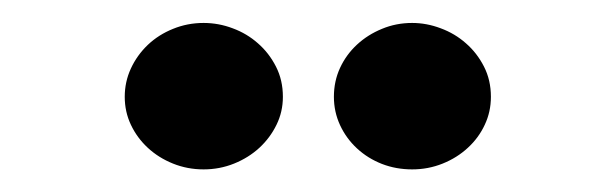

<svg xmlns="http://www.w3.org/2000/svg" viewBox="-20 -697 540 169"><path d="M159.2 -676.8Q172.4 -676.8 184.8 -672.1Q197.3 -667.5 207 -658.9Q216.8 -650.4 222.9 -638.4Q229 -626.5 229 -611.8Q229 -598.6 223.4 -587.2Q217.8 -575.7 208.3 -566.9Q198.7 -558.1 186 -553Q173.3 -547.9 159.2 -547.9Q145 -547.9 132.3 -553Q119.6 -558.1 110.1 -566.9Q100.6 -575.7 95.2 -587.2Q89.8 -598.6 89.8 -611.8Q89.8 -625 95.2 -636.7Q100.6 -648.4 110.1 -657.5Q119.6 -666.5 132.3 -671.6Q145 -676.8 159.2 -676.8ZM342.8 -676.8Q355.5 -676.8 367.9 -672.1Q380.4 -667.5 390.1 -658.9Q399.9 -650.4 406 -638.4Q412.1 -626.5 412.1 -611.8Q412.1 -598.6 406.7 -587.2Q401.4 -575.7 391.8 -566.9Q382.3 -558.1 369.6 -553Q356.9 -547.9 342.8 -547.9Q328.6 -547.9 316.2 -552.7Q303.7 -557.6 294.2 -566.4Q284.7 -575.2 279.3 -586.9Q273.9 -598.6 273.9 -611.8Q273.9 -625.5 279.3 -637.2Q284.7 -648.9 294.2 -657.7Q303.7 -666.5 316.2 -671.6Q328.6 -676.8 342.8 -676.8Z"/></svg>

Font: InconsolataGo
Style: Bold
Weight: 700
Designer: Raph Levien, Kirill Tkachev(cyreal.org)
Foundry: Raph Levien, Kirill Tkachev(cyreal.org)
Version: Version 1.015; ttfautohint (v0.92) -l 8 -r 50 -G 200 -x 14 -